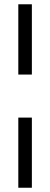

<svg xmlns="http://www.w3.org/2000/svg" viewBox="-20 -675 236 906"><path d="M66.4 -120.1H130.4V210.9H66.4ZM130.4 -323.2H66.4V-654.8H130.4Z"/></svg>

Font: Aubrey
Style: Regular
Weight: 400
Designer: Gayaneh Bagdasaryan | Cyreal.org
Foundry: Gayaneh Bagdasaryan | Cyreal.org
Version: Version 1.000